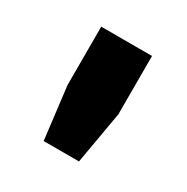

<svg xmlns="http://www.w3.org/2000/svg" viewBox="-81 -756 407 419"><g transform="rotate(30 123.0 -546.5)"><path d="M78 -407 62 -539V-686H190V-539L167 -407Z"/></g></svg>

Font: Archivo Variable SemiBold
Style: Regular
Weight: 600
Designer: Hector Gatti
Foundry: Omnibus-Type
Version: Version 2.001